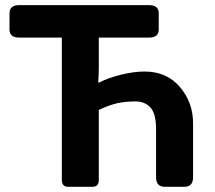

<svg xmlns="http://www.w3.org/2000/svg" viewBox="-20 -720 828 740"><path d="M53.2 -575.2Q16.6 -575.2 16.6 -606.9V-668.5Q16.6 -700.2 53.2 -700.2H555.2Q591.8 -700.2 591.8 -668.5V-606.9Q591.8 -575.2 555.2 -575.2H360.8V-460.4Q360.8 -431.2 358.4 -401.9H361.8Q397 -419.9 446.3 -432.1Q495.6 -444.3 537.1 -444.3Q622.6 -444.3 673.3 -384.8Q724.1 -325.2 724.1 -245.1V-36.6Q724.1 0 689.9 0H615.7Q581.5 0 581.5 -36.6V-221.7Q581.5 -281.7 560.1 -305.4Q538.6 -329.1 502 -329.1Q465.3 -329.1 434.6 -322.8Q403.8 -316.4 360.8 -296.4V-26.9Q360.8 0 336.4 0H242.7Q218.3 0 218.3 -26.9V-575.2Z"/></svg>

Font: Istok
Style: Bold
Weight: 700
Designer: Andrey V. Panov
Foundry: Andrey V. Panov
Version: Version 1.0.1